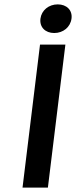

<svg xmlns="http://www.w3.org/2000/svg" viewBox="-20 -858 348 878"><path d="M83 0H199L279 -654H163ZM228 -707C269 -707 302 -734 307 -773C312 -811 285 -838 244 -838C203 -838 170 -811 165 -773C160 -734 187 -707 228 -707Z"/></svg>

Font: Falling Sky
Style: Obl
Weight: 400
Designer: Paul D. Hunt
Foundry: Adobe Systems Incorporated
Version: Version 1.02